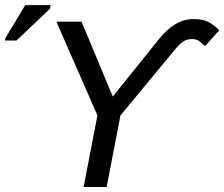

<svg xmlns="http://www.w3.org/2000/svg" viewBox="-148 -745 894 765"><path d="M626 -668.9Q656.2 -668.9 677.7 -659.7Q699.2 -650.4 725.6 -624.5L668.9 -561Q657.7 -572.3 646.5 -580.8Q635.3 -589.4 616.7 -589.4Q595.7 -589.4 580.8 -578.6Q565.9 -567.9 551.8 -550.8L332 -285.2L276.9 0H185.1L240.2 -285.2L76.7 -658.7H176.8L301.3 -360.4L484.4 -587.9Q515.6 -627 549.3 -647.9Q583 -668.9 626 -668.9ZM-128.4 -583.5 -126.5 -593.3 -47.4 -724.6H53.7L51.3 -710.4L-82.5 -583.5Z"/></svg>

Font: Cousine
Style: Italic
Weight: 400
Italic angle: -12°
Monospace: yes
Designer: Steve Matteson
Foundry: Monotype Imaging Inc.
Version: Version 1.21